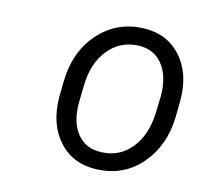

<svg xmlns="http://www.w3.org/2000/svg" viewBox="-53 -780 547 502"><g transform="rotate(10 220.5 -528.5)"><path d="M285.6 -721.2Q351.6 -719.2 387.7 -672.1Q423.8 -625 417.5 -552.7L412.6 -504.4Q403.3 -429.2 355.2 -381.8Q307.1 -334.5 236.8 -336.4Q170.9 -338.4 134.8 -385Q98.6 -431.6 104 -504.4L108.4 -547.4Q116.7 -627 166.3 -675Q215.8 -723.1 285.6 -721.2ZM157.7 -503.4Q151.9 -449.2 173.8 -416.5Q195.8 -383.8 239.7 -382.8Q286.6 -380.9 319.6 -415Q352.5 -449.2 359.9 -508.8L365.2 -553.2Q370.1 -606.9 348.1 -639.9Q326.2 -672.9 282.7 -674.3Q233.9 -675.3 201.4 -640.4Q168.9 -605.5 162.6 -548.3Z"/></g></svg>

Font: Roboto Light
Style: Italic
Weight: 300
Italic angle: -12°
Designer: Google
Version: Version 2.134; 2016; ttfautohint (v1.6)